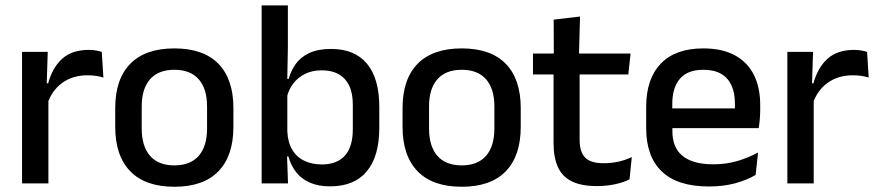

<svg xmlns="http://www.w3.org/2000/svg" viewBox="-20 -682 3263 714"><path d="M156 -295.5 135 -372H159Q174.5 -430 211 -463.2Q247.5 -496.5 310.5 -496.5Q325.5 -496.5 337.2 -494.2Q349 -492 358.5 -489L364.5 -393.5Q352.5 -397.5 337.5 -399.8Q322.5 -402 305 -402Q251.5 -402 212.5 -374.5Q173.5 -347 156 -295.5ZM62 0V-489H157.5L153 -346.5L160 -339.5V0Z M628.5 12.5Q520.5 12.5 464.5 -45Q408.5 -102.5 408.5 -210.5V-280Q408.5 -387.5 464.5 -444.8Q520.5 -502 628.5 -502Q736.5 -502 792.2 -444.8Q848 -387.5 848 -280V-210.5Q848 -102.5 792.2 -45Q736.5 12.5 628.5 12.5ZM628.5 -67Q688 -67 719 -102.5Q750 -138 750 -204.5V-286Q750 -352 719 -387.2Q688 -422.5 628.5 -422.5Q569 -422.5 538 -387.2Q507 -352 507 -286V-204.5Q507 -138 538 -102.5Q569 -67 628.5 -67Z M1207.5 11Q1164 11 1132.5 -2.8Q1101 -16.5 1081.2 -41.8Q1061.5 -67 1052.5 -100.5H1020L1048.5 -193Q1050.5 -152 1067 -124.8Q1083.5 -97.5 1112 -84Q1140.5 -70.5 1177 -70.5Q1233 -70.5 1262.5 -103.2Q1292 -136 1292 -201V-292.5Q1292 -355.5 1262.2 -388Q1232.5 -420.5 1176 -420.5Q1141.5 -420.5 1115 -407.5Q1088.5 -394.5 1071.2 -372.2Q1054 -350 1047 -321.5L1025.5 -388.5H1053.5Q1062 -419.5 1080.2 -444.8Q1098.5 -470 1130.5 -485Q1162.5 -500 1211.5 -500Q1299 -500 1344.8 -445Q1390.5 -390 1390.5 -284.5V-207Q1390.5 -100.5 1344 -44.8Q1297.5 11 1207.5 11ZM953 0V-662H1050.5V-506L1048 -365.5L1048.5 -348.5V-145.5L1047 -114.5L1051 0Z M1697 12.5Q1589 12.5 1533 -45Q1477 -102.5 1477 -210.5V-280Q1477 -387.5 1533 -444.8Q1589 -502 1697 -502Q1805 -502 1860.8 -444.8Q1916.5 -387.5 1916.5 -280V-210.5Q1916.5 -102.5 1860.8 -45Q1805 12.5 1697 12.5ZM1697 -67Q1756.5 -67 1787.5 -102.5Q1818.5 -138 1818.5 -204.5V-286Q1818.5 -352 1787.5 -387.2Q1756.5 -422.5 1697 -422.5Q1637.5 -422.5 1606.5 -387.2Q1575.5 -352 1575.5 -286V-204.5Q1575.5 -138 1606.5 -102.5Q1637.5 -67 1697 -67Z M2200 10Q2141.5 10 2106 -7.8Q2070.5 -25.5 2054.5 -61.2Q2038.5 -97 2038.5 -150.5V-449.5H2135.5V-162Q2135.5 -117 2156 -96Q2176.5 -75 2225 -75Q2254 -75 2280.5 -81Q2307 -87 2329.5 -98L2321 -15Q2297 -3 2265.5 3.5Q2234 10 2200 10ZM1962 -405V-483H2325L2316.5 -405ZM2039.5 -474.5 2039 -609 2137 -620.5 2133 -474.5Z M2616.5 11.5Q2499.5 11.5 2441.2 -44.2Q2383 -100 2383 -205V-285Q2383 -388.5 2437.2 -445.2Q2491.5 -502 2595.5 -502Q2666 -502 2713 -476.2Q2760 -450.5 2783.5 -403.5Q2807 -356.5 2807 -292V-273.5Q2807 -256.5 2805.5 -239Q2804 -221.5 2801.5 -205.5H2711.5Q2712.5 -231.5 2712.8 -254.5Q2713 -277.5 2713 -296.5Q2713 -337 2700 -365Q2687 -393 2661 -407.8Q2635 -422.5 2595.5 -422.5Q2537 -422.5 2508.5 -389.2Q2480 -356 2480 -294.5V-248.5L2480.5 -237V-193.5Q2480.5 -166 2488.8 -143.5Q2497 -121 2515.2 -104.8Q2533.5 -88.5 2562.5 -79.8Q2591.5 -71 2633 -71Q2680 -71 2721.2 -83Q2762.5 -95 2799 -115L2790 -31.5Q2757 -12 2713.2 -0.2Q2669.5 11.5 2616.5 11.5ZM2435 -205.5V-279H2781.5V-205.5Z M3002 -295.5 2981 -372H3005Q3020.5 -430 3057 -463.2Q3093.5 -496.5 3156.5 -496.5Q3171.5 -496.5 3183.2 -494.2Q3195 -492 3204.5 -489L3210.5 -393.5Q3198.5 -397.5 3183.5 -399.8Q3168.5 -402 3151 -402Q3097.5 -402 3058.5 -374.5Q3019.5 -347 3002 -295.5ZM2908 0V-489H3003.5L2999 -346.5L3006 -339.5V0Z"/></svg>

Font: Anek Gurmukhi Medium Medium
Style: Regular
Weight: 500
Version: Version 1.003